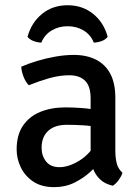

<svg xmlns="http://www.w3.org/2000/svg" viewBox="-20 -718 546 750"><path d="M45 -134Q45 -191 70 -227.5Q95 -264 138 -281.2Q181 -298.5 235.5 -298.5Q264 -298.5 299.8 -296Q335.5 -293.5 365.5 -286V-220Q338.5 -226.5 304.5 -228.5Q270.5 -230.5 241 -230.5Q194 -230.5 168.2 -206.8Q142.5 -183 142.5 -141Q142.5 -109 160.2 -87Q178 -65 212 -65Q249 -65 290.8 -91Q332.5 -117 360.5 -167.5L376 -90.5Q358 -69.5 331.5 -45.5Q305 -21.5 270 -4.2Q235 13 191.5 13Q142 13 109.5 -9Q77 -31 61 -64.8Q45 -98.5 45 -134ZM458.5 -43Q454.5 -30 443.8 -15Q433 0 420.5 7.5Q390 0.5 371.8 -16.5Q353.5 -33.5 344.5 -56.8Q335.5 -80 334 -106.5V-333Q334 -382 312 -403Q290 -424 251 -424Q212.5 -424 172.2 -412.5Q132 -401 92.5 -385Q80.5 -397 72.2 -417.8Q64 -438.5 63 -457.5Q90.5 -469.5 125.2 -480Q160 -490.5 197.2 -497Q234.5 -503.5 268.5 -503.5Q318 -503.5 354.5 -485.2Q391 -467 410.8 -430Q430.5 -393 430.5 -336V-131Q430.5 -102 435.8 -80.5Q441 -59 458.5 -43ZM400.5 -574Q392 -563 376.8 -557.5Q361.5 -552 346.5 -551.5Q334 -582.5 306.5 -599Q279 -615.5 244 -615.5Q209.5 -615.5 181.8 -599Q154 -582.5 141.5 -551.5Q126.5 -552 111.5 -557.5Q96.5 -563 87.5 -574Q102.5 -629.5 144 -663.5Q185.5 -697.5 244 -697.5Q302.5 -697.5 344.2 -663.5Q386 -629.5 400.5 -574Z"/></svg>

Font: Signika Negative Light
Style: Regular
Weight: 400
Version: Version 2.001